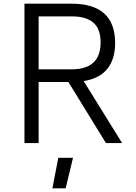

<svg xmlns="http://www.w3.org/2000/svg" viewBox="-20 -778 738 1044"><path d="M113 0ZM352 -332H190V0H113V-758H369Q606 -758 606 -544Q606 -456 563.5 -403.5Q521 -351 435 -337L644 0H556ZM190 -401H369Q527 -401 527 -547Q527 -621 487.5 -655Q448 -689 369 -689H190ZM297 80H377L337 246H265Z"/></svg>

Font: Biryani Light
Style: Regular
Weight: 300
Designer: Dan Reynolds and Mathieu Réguer
Foundry: Dan Reynolds and Mathieu Réguer
Version: Version 1.004; ttfautohint (v1.1) -l 5 -r 5 -G 72 -x 0 -D la